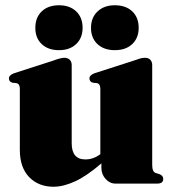

<svg xmlns="http://www.w3.org/2000/svg" viewBox="-20 -699 663 731"><path d="M55.5 -128.5V-361.5Q55.5 -379.5 42.5 -382.5L27.5 -384Q14 -387.5 14 -400.5Q14 -412.5 33 -420L180.5 -467.5Q211.5 -479 224.5 -479Q238.5 -479 245.8 -471.2Q253 -463.5 253 -451.5V-153.5Q253 -92 305 -92Q335.5 -92 362 -112V-361.5Q362 -379.5 349 -382.5L334 -384Q320.5 -387.5 320.5 -400.5Q320.5 -412.5 339.5 -420L487 -467.5Q503.5 -473.5 513 -476.2Q522.5 -479 532 -479Q545.5 -479 552.5 -471.2Q559.5 -463.5 559.5 -451.5V-71Q559.5 -45 572.5 -40.5L587 -36Q601.5 -30 601.5 -18Q601.5 0 579 0H419.5Q398 0 382 -17.8Q366 -35.5 366 -60V-77Q310.5 -29 265.8 -8.5Q221 12 184 12Q126.5 12 91 -24.8Q55.5 -61.5 55.5 -128.5ZM204.5 -508Q163.5 -508 139 -531Q114.5 -554 114.5 -593Q114.5 -632.5 139 -655.8Q163.5 -679 204.5 -679Q245.5 -679 270 -655.8Q294.5 -632.5 294.5 -593Q294.5 -554.5 270 -531.2Q245.5 -508 204.5 -508ZM417 -508Q376 -508 351.2 -531Q326.5 -554 326.5 -593Q326.5 -632 351.5 -655.5Q376.5 -679 417 -679Q459 -679 483.5 -655.8Q508 -632.5 508 -593Q508 -554.5 483.5 -531.2Q459 -508 417 -508Z"/></svg>

Font: Fraunces 72pt Black
Style: Regular
Weight: 900
Version: Version 1.000;[0bf87f6ff]